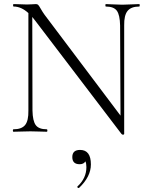

<svg xmlns="http://www.w3.org/2000/svg" viewBox="-20 -645 744 940"><path d="M662 -625Q664 -625 664 -619Q664 -613 662 -613Q622 -613 604.5 -591.5Q587 -570 588 -520V11Q587 14 583 14.5Q579 15 575 11L153 -543Q148 -550 138 -562L139 -104Q140 -53 155 -32.5Q170 -12 209 -12Q212 -12 212 -6Q212 0 209 0Q199 0 172.5 -1Q146 -2 129 -2Q113 -2 85 -1Q57 0 46 0Q43 0 43 -6Q43 -12 46 -12Q86 -12 103 -33Q120 -54 119 -104V-581Q84 -613 47 -613Q44 -613 44 -619Q44 -625 47 -625Q58 -625 81 -624Q104 -623 112 -623Q123 -623 138 -624Q153 -625 156 -625Q163 -625 167 -621Q171 -617 179.5 -602Q188 -587 198 -573L570 -79L568 -520Q567 -572 552 -592.5Q537 -613 498 -613Q496 -613 496 -619Q496 -625 498 -625Q509 -625 535 -623.5Q561 -622 579 -622Q595 -622 622.5 -623.5Q650 -625 662 -625ZM372 89Q425 89 425 160Q425 220 367 275Q365 276 362.5 275Q360 274 359 272Q358 270 359 268Q403 228 403 173Q403 155 398 145Q390 159 370 159Q334 159 334 124Q334 89 372 89Z"/></svg>

Font: Cormorant Upright Light
Style: Regular
Weight: 300
Designer: Christian Thalmann (Catharsis Fonts)
Foundry: Catharsis Fonts
Version: Version 3.302;PS 003.302;hotconv 1.0.88;makeotf.lib2.5.64775